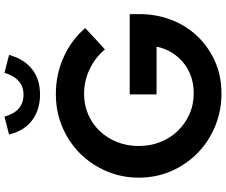

<svg xmlns="http://www.w3.org/2000/svg" viewBox="-94 -880 986 837"><g transform="rotate(-90 398.5 -462.0)"><path d="M42 0ZM755 -346Q755 -273 730 -208Q705 -143 659 -94.5Q613 -46 549.5 -17.5Q486 11 409 11Q333 11 266.5 -16.5Q200 -44 150 -92.5Q100 -141 71 -207Q42 -273 42 -350Q42 -423 69.5 -488.5Q97 -554 145.5 -603.5Q194 -653 261 -682Q328 -711 407 -711Q492 -711 567.5 -677Q643 -643 694 -583Q671 -561 647.5 -539.5Q624 -518 601 -497Q565 -540 514.5 -564Q464 -588 407 -588Q359 -588 317.5 -570Q276 -552 245.5 -520Q215 -488 197.5 -444.5Q180 -401 180 -350Q180 -300 197 -256.5Q214 -213 245 -180.5Q276 -148 318 -129Q360 -110 411 -110Q449 -110 482.5 -121.5Q516 -133 542.5 -154.5Q569 -176 587.5 -206Q606 -236 613 -272H405V-389H755ZM404 -852Q474 -852 499 -935Q519 -930 538 -925Q557 -920 577 -915Q560 -851 516 -815.5Q472 -780 404 -780Q338 -780 292 -814.5Q246 -849 230 -915Q250 -920 269 -925Q288 -930 308 -935Q331 -852 404 -852Z"/></g></svg>

Font: Rosa Sans SemiBold
Style: Regular
Weight: 600
Designer: Pentagram / MCKL
Foundry: Pentagram / MCKL
Version: Version 1.005;September 16, 2019;FontCreator 11.5.0.2425 64-